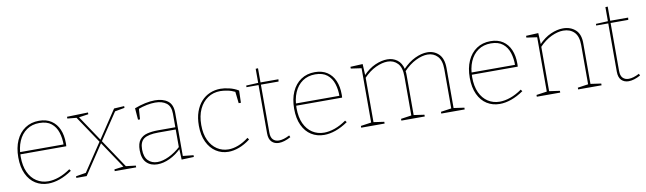

<svg xmlns="http://www.w3.org/2000/svg" viewBox="-39 -1126 5431 1615"><g transform="rotate(-10 2676.5 -318.5)"><path d="M276 6Q215 6 167 -24Q119 -54 91.5 -112.5Q64 -171 64 -254Q64 -337 91.5 -398.5Q119 -460 169.5 -494Q220 -528 288 -528Q351 -528 393.5 -499.5Q436 -471 457.5 -421Q479 -371 479 -305Q479 -300 479 -294Q479 -288 478 -277H73V-296H467L458 -290Q459 -349 443 -399Q427 -449 389.5 -479Q352 -509 288 -509Q225 -509 179.5 -477.5Q134 -446 109.5 -389Q85 -332 85 -256Q85 -178 110 -124Q135 -70 179 -41.5Q223 -13 279 -13Q322 -13 370.5 -30Q419 -47 469 -82L480 -67Q426 -30 374.5 -12Q323 6 276 6Z M515 0V-14L606 -29L596 -21L763 -271L768 -278L929 -520L1016 -525V-510L928 -494L938 -502L778 -263L774 -257L603 0ZM843 0V-15L927 -26L924 -21L766 -257L600 -504L610 -497L527 -505V-520L707 -525V-510L618 -497L622 -504L777 -272L945 -21L935 -26L1026 -15V0Z M1429 -19 1422 -27 1519 -17V-2L1414 2L1410 -94L1414 -91Q1368 -45 1313.5 -19.5Q1259 6 1208 6Q1151 6 1115.5 -29Q1080 -64 1080 -136Q1080 -195 1104 -225Q1128 -255 1168.5 -265Q1209 -275 1258 -275H1416L1409 -268V-391Q1409 -454 1373 -481.5Q1337 -509 1277 -509Q1244 -509 1206 -501.5Q1168 -494 1128 -479L1135 -490L1128 -392H1111L1103 -491Q1150 -509 1194.5 -518.5Q1239 -528 1278 -528Q1346 -528 1387.5 -497Q1429 -466 1429 -394ZM1101 -140Q1101 -75 1132 -44Q1163 -13 1211 -13Q1256 -13 1310 -38.5Q1364 -64 1414 -110L1409 -99V-263L1416 -256H1260Q1175 -256 1138 -230.5Q1101 -205 1101 -140Z M1815 6Q1756 6 1708.5 -25Q1661 -56 1633.5 -114Q1606 -172 1606 -253Q1606 -320 1624 -371Q1642 -422 1673.5 -457Q1705 -492 1747.5 -510Q1790 -528 1838 -528Q1869 -528 1911.5 -518.5Q1954 -509 1991 -486L1988 -382H1969L1957 -488L1962 -479Q1928 -496 1893 -502.5Q1858 -509 1834 -509Q1773 -509 1726.5 -478Q1680 -447 1653.5 -390.5Q1627 -334 1627 -255Q1627 -179 1652.5 -125Q1678 -71 1721.5 -42.5Q1765 -14 1819 -14Q1859 -14 1903 -31Q1947 -48 1991 -82L2002 -66Q1953 -29 1905.5 -11.5Q1858 6 1815 6Z M2245 6Q2208 6 2184 -17.5Q2160 -41 2160 -91V-510L2167 -503H2057V-517L2167 -522L2160 -515V-642L2180 -643V-515L2173 -522H2333L2331 -503H2173L2180 -510V-94Q2180 -52 2199 -33Q2218 -14 2249 -14Q2269 -14 2292 -21Q2315 -28 2340 -41L2347 -25Q2290 6 2245 6Z M2632 6Q2571 6 2523 -24Q2475 -54 2447.5 -112.5Q2420 -171 2420 -254Q2420 -337 2447.5 -398.5Q2475 -460 2525.5 -494Q2576 -528 2644 -528Q2707 -528 2749.5 -499.5Q2792 -471 2813.5 -421Q2835 -371 2835 -305Q2835 -300 2835 -294Q2835 -288 2834 -277H2429V-296H2823L2814 -290Q2815 -349 2799 -399Q2783 -449 2745.5 -479Q2708 -509 2644 -509Q2581 -509 2535.5 -477.5Q2490 -446 2465.5 -389Q2441 -332 2441 -256Q2441 -178 2466 -124Q2491 -70 2535 -41.5Q2579 -13 2635 -13Q2678 -13 2726.5 -30Q2775 -47 2825 -82L2836 -67Q2782 -30 2730.5 -12Q2679 6 2632 6Z M3396 -420 3393 -422Q3443 -475 3499 -501.5Q3555 -528 3604 -528Q3663 -528 3702.5 -489Q3742 -450 3742 -368V-21L3735 -29L3832 -15V0H3632V-15L3729 -29L3722 -21V-363Q3722 -438 3688.5 -473.5Q3655 -509 3603 -509Q3557 -509 3502 -482Q3447 -455 3395 -400L3398 -408Q3400 -399 3400.5 -389Q3401 -379 3401 -368V-21L3394 -29L3491 -15V0H3291V-15L3388 -29L3381 -21V-363Q3381 -438 3347.5 -473.5Q3314 -509 3262 -509Q3216 -509 3161 -483.5Q3106 -458 3054 -403L3058 -414V-21L3051 -29L3148 -15V0H2948V-15L3045 -29L3038 -21V-499L3045 -491L2948 -505V-520L3053 -525L3058 -424L3054 -427Q3104 -480 3159 -504Q3214 -528 3263 -528Q3311 -528 3347 -501.5Q3383 -475 3396 -420Z M4132 6Q4071 6 4023 -24Q3975 -54 3947.5 -112.5Q3920 -171 3920 -254Q3920 -337 3947.5 -398.5Q3975 -460 4025.5 -494Q4076 -528 4144 -528Q4207 -528 4249.5 -499.5Q4292 -471 4313.5 -421Q4335 -371 4335 -305Q4335 -300 4335 -294Q4335 -288 4334 -277H3929V-296H4323L4314 -290Q4315 -349 4299 -399Q4283 -449 4245.5 -479Q4208 -509 4144 -509Q4081 -509 4035.5 -477.5Q3990 -446 3965.5 -389Q3941 -332 3941 -256Q3941 -178 3966 -124Q3991 -70 4035 -41.5Q4079 -13 4135 -13Q4178 -13 4226.5 -30Q4275 -47 4325 -82L4336 -67Q4282 -30 4230.5 -12Q4179 6 4132 6Z M4448 0V-15L4545 -29L4538 -21V-499L4545 -491L4448 -505V-520L4553 -525L4558 -424L4554 -427Q4604 -480 4659 -504Q4714 -528 4763 -528Q4829 -528 4871 -489Q4913 -450 4911 -368V-21L4904 -29L5001 -15V0H4801V-15L4898 -29L4891 -21V-363Q4891 -438 4856 -473.5Q4821 -509 4762 -509Q4716 -509 4661 -483.5Q4606 -458 4554 -403L4558 -414V-21L4551 -29L4648 -15V0Z M5232 6Q5195 6 5171 -17.5Q5147 -41 5147 -91V-510L5154 -503H5044V-517L5154 -522L5147 -515V-642L5167 -643V-515L5160 -522H5320L5318 -503H5160L5167 -510V-94Q5167 -52 5186 -33Q5205 -14 5236 -14Q5256 -14 5279 -21Q5302 -28 5327 -41L5334 -25Q5277 6 5232 6Z"/></g></svg>

Font: Bitter Thin Thin
Style: Regular
Weight: 250
Version: Version 2.002